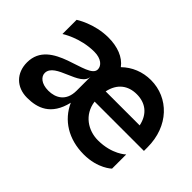

<svg xmlns="http://www.w3.org/2000/svg" viewBox="-92 -729 958 958"><g transform="rotate(45 387.5 -250.0)"><path d="M300 -350C300 -275 25 -300 25 -125C25 -50 75 0 150 0C222 0 295 -23 322 -137C360 -52 442 0 550 0C650 0 700 -50 700 -50V-150C700 -150 650 -100 550 -100C482 -100 413 -142 402 -225H750V-250C750 -400 650 -500 525 -500C466 -500 413 -478 373 -439C343 -480 289 -500 225 -500C125 -500 50 -450 50 -450V-350C50 -350 125 -400 225 -400C275 -400 300 -375 300 -350ZM125 -150C125 -225 300 -225 300 -300V-200C300 -125 250 -100 200 -100C150 -100 125 -125 125 -150ZM405 -300C419 -367 464 -400 525 -400C586 -400 631 -367 645 -300Z"/></g></svg>

Font: LS-VG5000
Style: Regular
Weight: 400
Designer: Justin Bihan, 2021
Foundry: Justin Bihan, 2021
Version: Version 1.000;Glyphs 3.1.2 (3151)